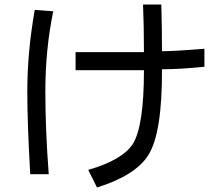

<svg xmlns="http://www.w3.org/2000/svg" viewBox="-20 -716 960 851"><path d="M886 -420Q776 -409 698 -409Q699 -124 637 -28Q580 62 410 115L371 37Q524 -7 570 -80Q618 -160 618 -405H315V-485H618Q618 -603 614 -696H695Q698 -593 698 -489Q754 -489 886 -500ZM114 56Q101 -170 101 -311Q101 -485 134 -672L216 -666Q181 -497 181 -311Q181 -142 196 56Z"/></svg>

Font: LINE Seed Sans KR Regular
Style: Regular
Weight: 400
Designer: LINE VX Design & Sandoll Inc & Dalton Maag Ltd
Foundry: Sandoll Inc.
Version: Version 1.000